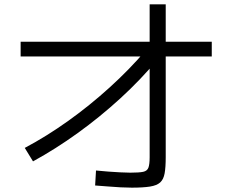

<svg xmlns="http://www.w3.org/2000/svg" viewBox="-20 -832 1040 884"><path d="M94 -151Q194 -204 293.5 -275Q393 -346 485 -429.5Q577 -513 652 -601L707 -560Q628 -465 534 -379Q440 -293 338 -219.5Q236 -146 132 -89ZM587 32Q563 32 535 30.5Q507 29 477 26.5Q447 24 418 22L422 -47Q449 -44 478 -42Q507 -40 533.5 -38.5Q560 -37 580 -37Q621 -37 639.5 -41Q658 -45 663.5 -60.5Q669 -76 669 -108V-812H743V-108Q743 -62 738 -34Q733 -6 717.5 8Q702 22 670.5 27Q639 32 587 32ZM75 -572V-640H955V-572Z"/></svg>

Font: M PLUS 2 Thin
Style: Regular
Weight: 400
Version: Version 1.001